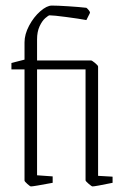

<svg xmlns="http://www.w3.org/2000/svg" viewBox="-20 -659 460 689"><path d="M68 -11V-410H21V-433L68 -445V-507Q68 -536 84.5 -567Q101 -598 124.5 -618.5Q148 -639 166 -639Q186 -639 225 -636.5Q264 -634 290 -631Q293 -629 298 -623Q303 -617 303 -614Q303 -612 297 -601Q291 -590 290 -587Q263 -592 217.5 -598Q172 -604 158 -604Q154 -604 142.5 -594Q131 -584 122 -564.5Q113 -545 113 -518V-442H307Q310 -442 321 -433Q332 -424 332 -420V-28L384 -25V-3Q321 10 312 10Q309 10 298 0.5Q287 -9 287 -12V-410H113V-30L169 -26V-3Q100 10 91 10Q88 10 78 1Q68 -8 68 -11Z"/></svg>

Font: Grenze ExtraLight
Style: Regular
Weight: 275
Designer: Renata Polastri
Foundry: Omnibus-Type
Version: Version 1.002; ttfautohint (v1.8)